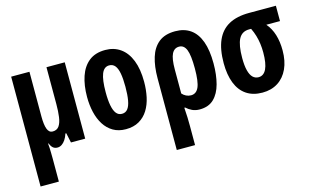

<svg xmlns="http://www.w3.org/2000/svg" viewBox="-94 -823 2158 1329"><g transform="rotate(-15 985.0 -158.5)"><path d="M436 -547V0H334L319 -70H313Q305 -45 293 -27Q281 -9 266.5 0.5Q252 10 236 10Q216 10 203.5 -1Q191 -12 182 -34H179Q181 -18 181.5 -0.5Q182 17 182.5 36Q183 55 183 74V240H52V-547H183V-226Q183 -167 194.5 -136.5Q206 -106 232 -106Q263 -106 278.5 -128.5Q294 -151 299.5 -191Q305 -231 305 -283V-547Z M932 -275Q932 -218 921 -166.5Q910 -115 885.5 -75.5Q861 -36 821.5 -13Q782 10 726 10Q674 10 635.5 -12.5Q597 -35 572 -74.5Q547 -114 535 -165.5Q523 -217 523 -275Q523 -358 544.5 -421.5Q566 -485 611 -521Q656 -557 728 -557Q790 -557 836 -524.5Q882 -492 907 -429Q932 -366 932 -275ZM656 -273Q656 -216 663.5 -177.5Q671 -139 686.5 -119.5Q702 -100 727 -100Q753 -100 768.5 -119.5Q784 -139 791 -178Q798 -217 798 -275Q798 -333 791 -371Q784 -409 768.5 -428Q753 -447 727 -447Q690 -447 673 -404.5Q656 -362 656 -273Z M1429 -273Q1429 -192 1412 -128Q1395 -64 1357 -27Q1319 10 1255 10Q1225 10 1201.5 -1Q1178 -12 1160 -29H1154Q1157 8 1158 42Q1159 76 1159 104V240H1028V-274Q1028 -359 1047.5 -422.5Q1067 -486 1111 -521.5Q1155 -557 1229 -557Q1294 -557 1338.5 -525.5Q1383 -494 1406 -431Q1429 -368 1429 -273ZM1228 -447Q1193 -447 1176 -413Q1159 -379 1159 -302V-130Q1171 -116 1187.5 -108Q1204 -100 1222 -100Q1260 -100 1277.5 -139.5Q1295 -179 1295 -273Q1295 -368 1279 -407.5Q1263 -447 1228 -447Z M1914 -237Q1914 -161 1888.5 -105.5Q1863 -50 1816 -20Q1769 10 1705 10Q1637 10 1590.5 -21.5Q1544 -53 1520.5 -113Q1497 -173 1497 -256Q1497 -355 1525.5 -419.5Q1554 -484 1611.5 -515.5Q1669 -547 1757 -547H1949V-437H1851Q1883 -400 1898.5 -349.5Q1914 -299 1914 -237ZM1630 -257Q1630 -203 1639 -168Q1648 -133 1665 -116.5Q1682 -100 1706 -100Q1743 -100 1762 -139.5Q1781 -179 1781 -258Q1781 -290 1777 -320Q1773 -350 1764.5 -379Q1756 -408 1742 -437H1728Q1676 -437 1653 -393.5Q1630 -350 1630 -257Z"/></g></svg>

Font: Noto Sans Display ExtraCondensed
Style: Bold
Weight: 700
Width: 2
Designer: Monotype Design Team
Foundry: Monotype Imaging Inc.
Version: Version 2.003